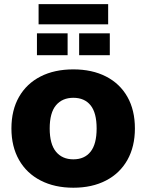

<svg xmlns="http://www.w3.org/2000/svg" viewBox="-20 -879 695 911"><path d="M34.2 -269.5Q34.2 -356.4 70.3 -419.4Q106.4 -482.4 172.4 -516.1Q238.3 -549.8 328.1 -549.8Q417 -549.8 482.9 -516.1Q548.8 -482.4 584.5 -419.4Q620.1 -356.4 620.1 -269.5Q620.1 -183.6 584.5 -120.1Q548.8 -56.6 482.9 -22.5Q417 11.7 328.1 11.7Q239.3 11.7 172.9 -22.5Q106.4 -56.6 70.3 -120.1Q34.2 -183.6 34.2 -269.5ZM328.1 -123Q380.9 -123 409.7 -159.2Q438.5 -195.3 438.5 -269.5Q438.5 -343.8 409.7 -379.4Q380.9 -415 328.1 -415Q275.4 -415 245.6 -379.4Q215.8 -343.8 215.8 -269.5Q215.8 -195.3 245.6 -159.2Q275.4 -123 328.1 -123ZM163.1 -859.4H493.2V-763.7H163.1ZM155.3 -720.7H300.8V-617.2H155.3ZM355.5 -720.7H501V-617.2H355.5Z"/></svg>

Font: Min Sans Black
Style: Regular
Weight: 900
Designer: Jinseong-Kim, NotoSansCJK, Nunito
Foundry: Jinseong-Kim
Version: Version 1.000